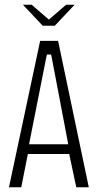

<svg xmlns="http://www.w3.org/2000/svg" viewBox="-20 -793 416 813"><path d="M77 -773H114L187 -710L260 -773H296L212 -684H161ZM18 0 150 -620H226L356 0H303L273 -141H98L70 0ZM177 -555 103 -182H269L198 -555L196 -562H179Z"/></svg>

Font: Smooch Sans
Style: Regular
Weight: 400
Designer: Robert E. Leuschke
Foundry: Robert E. Leuschke
Version: Version 1.010; ttfautohint (v1.8.3)